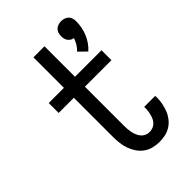

<svg xmlns="http://www.w3.org/2000/svg" viewBox="-228 -857 957 957"><g transform="rotate(-45 250.0 -378.5)"><path d="M380 -562 340 -601Q353 -613 362 -628Q371 -643 377 -660Q368 -661 360.5 -665.5Q353 -670 347.5 -677.5Q342 -685 340 -694Q338 -703 338 -711Q338 -722 341 -732.5Q344 -743 351.5 -750.5Q359 -758 369.5 -761.5Q380 -765 391 -765Q402 -765 412.5 -761.5Q423 -758 430.5 -750.5Q438 -743 441 -732.5Q444 -722 444 -711Q444 -691 440 -670Q436 -649 428 -630Q420 -611 408 -593.5Q396 -576 380 -562ZM313 8Q291 8 269 2.5Q247 -3 229 -16Q211 -29 198.5 -47.5Q186 -66 178.5 -87Q171 -108 168.5 -130.5Q166 -153 166 -175V-450H59V-520H166V-735H244V-520H431V-450H244V-175Q244 -162 245 -150Q246 -138 248.5 -126Q251 -114 256 -102.5Q261 -91 269 -81.5Q277 -72 288.5 -67Q300 -62 313 -62Q324 -62 335 -66Q346 -70 354.5 -78Q363 -86 368 -96.5Q373 -107 376 -118Q379 -129 380.5 -140.5Q382 -152 382 -164Q382 -165 382 -166.5Q382 -168 382 -170H459Q459 -167 459.5 -164.5Q460 -162 460 -160Q460 -139 456 -118Q452 -97 444.5 -77.5Q437 -58 424 -41Q411 -24 393 -12.5Q375 -1 354.5 3.5Q334 8 313 8Z"/></g></svg>

Font: Iosevka Gothic
Style: Regular
Weight: 400
Monospace: yes
Designer: Belleve Invis
Foundry: Belleve Invis
Version: Version 15.5.1; ttfautohint (v1.8.4)